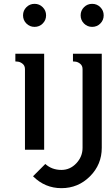

<svg xmlns="http://www.w3.org/2000/svg" viewBox="-20 -780 580 1000"><path d="M417.5 -657.5Q400 -675 400 -700Q400 -725 417.5 -742.5Q435 -760 460 -760Q485 -760 502.5 -742.5Q520 -725 520 -700Q520 -675 502.5 -657.5Q485 -640 460 -640Q435 -640 417.5 -657.5ZM152 138 216 74Q250 105 300 105Q345 105 377.5 70.5Q410 36 410 -10V-420Q410 -438 397.5 -448Q385 -458 372 -459L360 -460V-500H510V-10Q510 77 448.5 138.5Q387 200 300 200Q214 200 152 138ZM117.5 -657.5Q100 -675 100 -700Q100 -725 117.5 -742.5Q135 -760 160 -760Q185 -760 202.5 -742.5Q220 -725 220 -700Q220 -675 202.5 -657.5Q185 -640 160 -640Q135 -640 117.5 -657.5ZM60 -460V-500H210V0H110V-420Q110 -438 97.5 -448Q85 -458 72 -459Z"/></svg>

Font: Laverick
Style: Regular
Weight: 400
Designer: Daniel Pimley
Foundry: Daniel Pimley
Version: Version 1.000;PS 001.001;hotconv 1.0.56